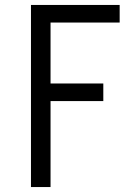

<svg xmlns="http://www.w3.org/2000/svg" viewBox="-20 -755 565 775"><path d="M105 0V-735H463V-664H184V-418H397V-347H184V0Z"/></svg>

Font: Iosevka Pride
Style: Regular
Weight: 400
Monospace: yes
Designer: Belleve Invis
Foundry: Belleve Invis
Version: Version 30.3.1; ttfautohint (v1.8.4)